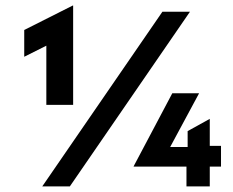

<svg xmlns="http://www.w3.org/2000/svg" viewBox="-20 -667 832 687"><path d="M145.8 -291.7V-503.5L66.7 -463.9V-559.7L240.3 -647.2H241.7V-291.7ZM131.2 0 561.1 -625H659.7L229.9 0ZM647.2 0V-70.8H458.3V-72.2L596.5 -333.3H692.4L588.9 -141H651.4V-197.9L730.6 -241.7V-145.1H770.8V-70.8H730.6V0Z"/></svg>

Font: Afacad Flux
Style: Bold
Weight: 700
Designer: Kristian Moeller
Foundry: Dicotype
Version: Version 1.100